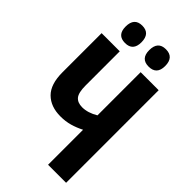

<svg xmlns="http://www.w3.org/2000/svg" viewBox="-273 -973 1047 1047"><g transform="rotate(45 250.0 -450.0)"><path d="M331 0H470V-714H331V-381Q284 -353 241 -353Q205 -353 187.5 -374Q170 -395 170 -451V-714H30V-412Q30 -320 73.5 -277Q117 -234 192 -234Q231 -234 264.5 -243.5Q298 -253 331 -270ZM340 -766Q402 -766 402 -832Q402 -900 340 -900Q279 -900 279 -832Q279 -766 340 -766ZM158 -766Q219 -766 219 -832Q219 -900 158 -900Q97 -900 97 -832Q97 -766 158 -766Z"/></g></svg>

Font: Noto Sans Mono Condensed Extra
Style: Regular
Weight: 800
Width: 3
Designer: Monotype Design Team
Foundry: Monotype Imaging Inc.
Version: Version 1.900